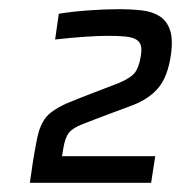

<svg xmlns="http://www.w3.org/2000/svg" viewBox="-20 -716 403 418"><path d="M45 -318 52 -366Q57 -396 61 -415.5Q65 -435 72.5 -449Q80 -463 92 -472Q104 -481 123 -490Q147 -500 175.5 -511Q204 -522 238 -535Q264 -546 273 -557Q282 -568 286 -591Q289 -606 287 -615.5Q285 -625 276.5 -630Q268 -635 253 -636.5Q238 -638 214 -638Q196 -638 165.5 -636Q135 -634 100 -630L108 -686Q138 -691 174 -693.5Q210 -696 238 -696Q265 -696 288 -693.5Q311 -691 327 -681Q343 -671 350 -651Q357 -631 352 -596Q345 -549 325 -525Q305 -501 269 -487Q245 -478 218 -468Q191 -458 158 -445Q138 -437 130 -427Q122 -417 118 -394L115 -376H318L309 -318Z"/></svg>

Font: Azeri Sans
Style: Italic
Weight: 400
Designer: Hector Gatti & Omnibus-Type (original fonts) / Cristiano Sobral (main changes and remastering)
Foundry: Omnibus-Type
Version: Version 0.07;August 21, 2020;FontCreator 13.0.0.2681 64-bit;